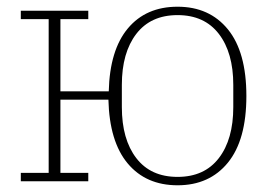

<svg xmlns="http://www.w3.org/2000/svg" viewBox="-20 -540 810 572"><path d="M509 12Q415 12 360.5 -53Q306 -118 303 -243H160V-25H243V0H42V-25H125V-483H42V-508H243V-483H160V-268H304Q307 -391 361 -455.5Q415 -520 509 -520Q604 -520 659 -452.5Q714 -385 714 -254Q714 -123 659 -55.5Q604 12 509 12ZM509 -13Q589 -13 632 -69Q675 -125 675 -221V-287Q675 -383 632 -439Q589 -495 509 -495Q429 -495 386 -439Q343 -383 343 -287V-221Q343 -125 386 -69Q429 -13 509 -13Z"/></svg>

Font: IBM Plex Serif ExtLt
Style: Regular
Weight: 200
Designer: Mike Abbink, Paul van der Laan, Pieter van Rosmalen
Foundry: Bold Monday
Version: Version 3.001